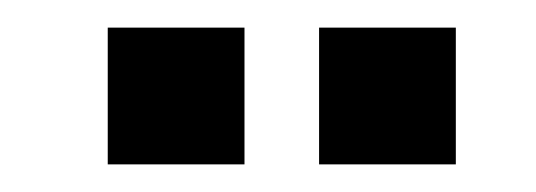

<svg xmlns="http://www.w3.org/2000/svg" viewBox="-20 -759 388 139"><path d="M211 -640V-739H310V-640ZM58 -640V-739H157V-640Z"/></svg>

Font: Big Shoulders Stencil Display Black
Style: Regular
Weight: 900
Designer: Patric King
Foundry: XO Type Co
Version: Version 1.000